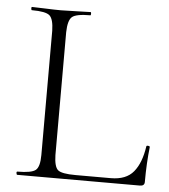

<svg xmlns="http://www.w3.org/2000/svg" viewBox="-48 -669 627 712"><g transform="rotate(5 265.5 -312.5)"><path d="M42 0Q40 0 39 -6Q38 -12 42 -12Q94 -12 109.5 -24.5Q125 -37 125 -81V-544Q124 -587 109.5 -600Q95 -613 43 -613Q41 -613 40.5 -619Q40 -625 43 -625Q55 -625 91.5 -623.5Q128 -622 150 -622Q172 -622 210 -623.5Q248 -625 261 -625Q263 -625 263 -619Q263 -613 261 -613Q208 -613 193 -600Q178 -587 177 -543V-85Q178 -42 192 -30Q206 -18 258 -18H389Q446 -18 473.5 -51.5Q501 -85 510 -147Q510 -149 513 -149.5Q516 -150 519.5 -149Q523 -148 523 -146Q516 -85 516 -15Q516 0 499 0Z"/></g></svg>

Font: Cormorant Upright Light
Style: Regular
Weight: 300
Designer: Christian Thalmann (Catharsis Fonts)
Foundry: Catharsis Fonts
Version: Version 3.302;PS 003.302;hotconv 1.0.88;makeotf.lib2.5.64775